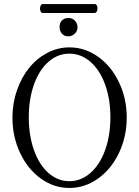

<svg xmlns="http://www.w3.org/2000/svg" viewBox="-20 -908 682 941"><path d="M189.9 -844.2Q181.6 -844.2 178 -855.2Q174.3 -866.2 178 -877.2Q181.6 -888.2 189.9 -888.2H444.8Q449.7 -888.2 453.1 -883.5Q456.5 -878.9 457.3 -872.6Q458 -866.2 457 -859.9Q456.1 -853.5 452.4 -848.9Q448.7 -844.2 442.9 -844.2ZM314.9 -730Q294.4 -730 283.2 -743.4Q272 -756.8 272 -774.9Q272 -797.4 284.4 -808.6Q296.9 -819.8 314.9 -819.8Q335.4 -819.8 347.7 -806.2Q359.9 -792.5 359.9 -774.9Q359.9 -755.4 346.2 -742.7Q332.5 -730 314.9 -730ZM319.8 13.2Q244.1 13.2 179.9 -33Q115.7 -79.1 78.4 -158.7Q41 -238.3 41 -332Q41 -401.9 63.2 -465.6Q85.4 -529.3 122.8 -575.4Q160.2 -621.6 211.7 -648.7Q263.2 -675.8 319.8 -675.8Q396 -675.8 460.7 -629.9Q525.4 -584 563.2 -504.6Q601.1 -425.3 601.1 -332Q601.1 -238.3 563.2 -158.7Q525.4 -79.1 460.7 -33Q396 13.2 319.8 13.2ZM319.8 -20Q377 -20 423.1 -60.3Q469.2 -100.6 495.1 -172.1Q521 -243.7 521 -333Q521 -422.4 495.1 -493.7Q469.2 -564.9 423.3 -605Q377.4 -645 319.8 -645Q262.7 -645 217.3 -605Q171.9 -564.9 146.5 -493.7Q121.1 -422.4 121.1 -333Q121.1 -243.7 146.5 -172.1Q171.9 -100.6 217.5 -60.3Q263.2 -20 319.8 -20Z"/></svg>

Font: Junicode SmCond Light
Style: Regular
Weight: 300
Width: 4
Designer: Peter S. Baker
Version: Version 2.206